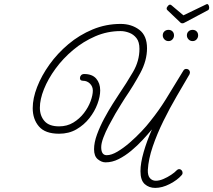

<svg xmlns="http://www.w3.org/2000/svg" viewBox="-20 -750 1043 939"><path d="M993 -730Q998 -730 1000.5 -724Q1003 -718 1003 -713Q1003 -703 997 -700L882 -639Q878 -636 872 -636Q866 -636 863 -639L798 -701Q795 -704 795 -708Q795 -715 803 -723Q811 -731 819 -724L877 -675L983 -726Q990 -730 993 -730ZM739 169Q709 169 688 150.5Q667 132 667 87Q667 48 682.5 -6Q698 -60 723 -117Q703 -93 677 -65Q651 -37 621.5 -12.5Q592 12 560.5 28Q529 44 496 44Q477 44 458.5 29Q440 14 440 -20Q440 -53 454.5 -92.5Q469 -132 490 -171Q511 -210 531 -241.5Q551 -273 561 -288Q599 -344 630.5 -398Q662 -452 662 -511Q662 -545 647.5 -563.5Q633 -582 611.5 -590Q590 -598 570 -598Q505 -598 446 -572.5Q387 -547 337.5 -505.5Q288 -464 251.5 -414Q215 -364 195 -314Q175 -264 175 -223Q175 -184 197.5 -158Q220 -132 269 -132Q308 -132 338.5 -150.5Q369 -169 390.5 -197Q412 -225 423 -255Q434 -285 434 -307Q434 -327 420 -341Q406 -355 386 -355Q371 -355 371 -368Q371 -376 376.5 -382Q382 -388 392 -388Q431 -388 450.5 -365.5Q470 -343 470 -308Q470 -278 456.5 -241.5Q443 -205 417 -172Q391 -139 354 -117.5Q317 -96 269 -96Q201 -96 170.5 -131.5Q140 -167 140 -221Q140 -269 161.5 -324.5Q183 -380 222 -434.5Q261 -489 314.5 -534Q368 -579 433 -606Q498 -633 570 -633Q623 -633 661 -604.5Q699 -576 699 -514Q699 -454 666.5 -393.5Q634 -333 591 -270Q587 -263 574 -243Q561 -223 544.5 -194.5Q528 -166 512 -135.5Q496 -105 485.5 -77Q475 -49 475 -30Q475 9 502 9Q525 9 554.5 -8.5Q584 -26 614.5 -52.5Q645 -79 671.5 -107Q698 -135 714 -156Q738 -186 756 -211.5Q774 -237 790.5 -263.5Q807 -290 827.5 -324Q848 -358 877 -405Q882 -413 891 -413Q899 -413 904 -408Q909 -403 909 -395Q909 -393 907 -387Q879 -339 844.5 -280Q810 -221 779 -158Q748 -95 727 -33.5Q706 28 703 81Q702 109 713.5 121.5Q725 134 742 134Q759 134 779 125.5Q799 117 817 105Q835 93 844 83Q850 77 856 77Q863 77 868 82.5Q873 88 873 96Q873 102 868 107Q847 131 810 150Q773 169 739 169ZM922 -549Q910 -549 902 -557.5Q894 -566 894 -577Q894 -589 902 -596.5Q910 -604 922 -604Q934 -604 941.5 -596.5Q949 -589 949 -577Q949 -566 941.5 -557.5Q934 -549 922 -549ZM804 -549Q792 -549 784 -557.5Q776 -566 776 -577Q776 -589 784 -596.5Q792 -604 804 -604Q816 -604 823.5 -596.5Q831 -589 831 -577Q831 -566 823.5 -557.5Q816 -549 804 -549Z"/></svg>

Font: Meow Script
Style: Regular
Weight: 400
Designer: Robert E. Leuschke
Foundry: Robert E. Leuschke
Version: Version 1.010; ttfautohint (v1.8.3)